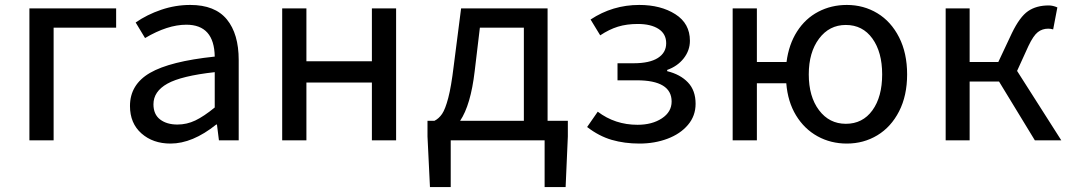

<svg xmlns="http://www.w3.org/2000/svg" viewBox="-20 -568 4346 777"><path d="M99 -534H450V-456H197V0H99Z M506 -139Q506 -226 587 -273Q668 -320 849 -339Q847 -468 734 -468Q658 -468 567 -414L529 -477Q575 -509 632.5 -528.5Q690 -548 750 -548Q850 -548 898 -489.5Q946 -431 946 -325V0H866L858 -64H855Q759 13 670 13Q599 13 552.5 -28Q506 -69 506 -139ZM849 -133V-276Q714 -261 657.5 -229.5Q601 -198 601 -146Q601 -105 628 -84.5Q655 -64 698 -64Q736 -64 770.5 -80.5Q805 -97 849 -133Z M1122 -534H1220V-320H1485V-534H1583V0H1485V-234H1220V0H1122Z M1816 -300 1846 -534H2196V-79H2278V-16L2269 189H2184V0H1804V189H1720L1710 -16V-79H1738Q1756 -88 1769 -107Q1782 -126 1794 -171.5Q1806 -217 1816 -300ZM2100 -79V-456H1922L1901 -280Q1885 -143 1842 -79Z M2356 -54 2399 -116Q2469 -63 2560 -63Q2619 -63 2658.5 -89Q2698 -115 2698 -157Q2698 -243 2557 -243H2479V-312H2544Q2609 -312 2642.5 -333.5Q2676 -355 2676 -393Q2676 -431 2645 -451Q2614 -471 2561 -471Q2516 -471 2480.5 -460Q2445 -449 2409 -425L2370 -489Q2459 -548 2567 -548Q2654 -548 2713 -510.5Q2772 -473 2772 -403Q2772 -364 2747 -332Q2722 -300 2680 -285V-280Q2733 -267 2764 -234.5Q2795 -202 2795 -148Q2795 -99 2764 -62.5Q2733 -26 2681 -6.5Q2629 13 2568 13Q2507 13 2455.5 -2Q2404 -17 2356 -54Z M3162 -231H3043V0H2945V-534H3043V-317H3163Q3172 -388 3205.5 -440.5Q3239 -493 3291.5 -520.5Q3344 -548 3407 -548Q3475 -548 3530.5 -514.5Q3586 -481 3618.5 -417Q3651 -353 3651 -267Q3651 -181 3618.5 -117.5Q3586 -54 3530.5 -20.5Q3475 13 3407 13Q3342 13 3288.5 -16.5Q3235 -46 3201.5 -101Q3168 -156 3162 -231ZM3550 -267Q3550 -357 3510.5 -412Q3471 -467 3403 -467Q3336 -467 3294.5 -411.5Q3253 -356 3253 -267Q3253 -177 3294.5 -122Q3336 -67 3403 -67Q3471 -67 3510.5 -121.5Q3550 -176 3550 -267Z M3807 -534H3904V-317H4020L4075 -434Q4107 -500 4140.5 -523Q4174 -546 4224 -546Q4241 -546 4259 -538L4242 -449Q4232 -452 4222 -452Q4198 -452 4180 -438Q4162 -424 4142 -382L4096 -281L4275 0H4168L4023 -238H3904V0H3807Z"/></svg>

Font: Nebula Sans Medium
Style: Regular
Weight: 500
Designer: Paul D. Hunt for Adobe (as Source Sans)
Foundry: Nebula Entertainment & Broadcasting LLC
Version: Version 1.010